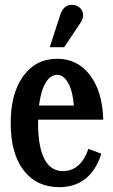

<svg xmlns="http://www.w3.org/2000/svg" viewBox="-20 -750 462 788"><path d="M310.1 -655.8 243.2 -556.2H184.1L228 -690.9Q241.2 -730 274.9 -730Q293.9 -730 307.4 -718.3Q320.8 -706.5 320.8 -688Q320.8 -671.4 310.1 -655.8ZM237.8 -47.9Q311.5 -47.9 342.8 -139.2L396 -119.1Q351.6 18.1 223.1 18.1Q129.9 18.1 76.9 -51Q23.9 -120.1 23.9 -245.1Q23.9 -366.7 75.4 -437.7Q127 -508.8 214.8 -508.8Q297.9 -508.8 349.1 -441.9Q400.4 -375 403.8 -258.8H136.2V-245.1Q136.2 -147.5 162.1 -97.7Q188 -47.9 237.8 -47.9ZM214.8 -442.9Q186.5 -442.9 167 -409.7Q147.5 -376.5 140.1 -316.9H283.2Q278.3 -377 259.5 -409.9Q240.7 -442.9 214.8 -442.9Z"/></svg>

Font: Margherita Bold
Style: Regular
Weight: 700
Designer: James Puckett
Foundry: Dunwich Type Founders
Version: Version 1.008;hotconv 1.0.109;makeotfexe 2.5.65596